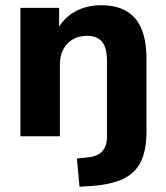

<svg xmlns="http://www.w3.org/2000/svg" viewBox="-20 -521 635 734"><path d="M284 193 274 85 320 80Q389 72 389 2V-288Q389 -339 370 -361.5Q351 -384 314 -384Q266 -384 237.5 -354Q209 -324 209 -274V0H58V-491H206V-419Q231 -459 273 -480Q315 -501 367 -501Q454 -501 497 -450.5Q540 -400 540 -295V-18Q540 51 519.5 95Q499 139 452.5 162Q406 185 328 190Z"/></svg>

Font: Nunito Sans ExtraBold
Style: Regular
Weight: 800
Designer: Vernon Adams
Foundry: Vernon Adams
Version: Version 3.101; ttfautohint (v1.8.4.7-5d5b);gftools[0.9.27]